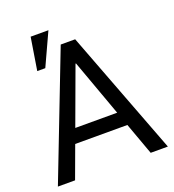

<svg xmlns="http://www.w3.org/2000/svg" viewBox="-144 -918 935 1030"><g transform="rotate(-20 323.5 -403.0)"><path d="M473.1 -183.1H175.3L107.9 0H9.8L284.7 -710.9H367.2L637.7 0H539.6ZM205.1 -263.7H444.3L327.1 -587.4H324.2ZM147.5 -805.7H249L163.6 -620.1H117.7Z"/></g></svg>

Font: GeogebraSans
Style: Regular
Weight: 400
Designer: Google
Version: Version 1.100140; 2013